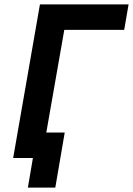

<svg xmlns="http://www.w3.org/2000/svg" viewBox="-20 -720 606 875"><path d="M40 0H130L107 135H232L275 -116H191L273 -584H546L566 -700H162Z"/></svg>

Font: Fixel Display 20240404 SemiBold
Style: Italic
Weight: 600
Italic angle: -10°
Designer: AlfaBravo + MacPaw
Foundry: Kyrylo Tkachov, Marchela Mozhyna, Serhii Makarenko, Maria Weinstein, Zakhar Kryvoshyya
Version: Version 1.211;Glyphs 3.2 (3225)